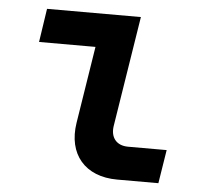

<svg xmlns="http://www.w3.org/2000/svg" viewBox="-44 -597 689 644"><g transform="rotate(5 300.0 -275.0)"><path d="M373 0H512L530 -113H400C361 -113 340 -139 346 -178L405 -550H89L72 -437H262L221 -178C204 -71 265 0 373 0Z"/></g></svg>

Font: JetBrains Mono
Style: Bold Italic
Weight: 558
Italic angle: -9°
Monospace: yes
Designer: Philipp Nurullin, Konstantin Bulenkov
Foundry: JetBrains
Version: Version 2.305